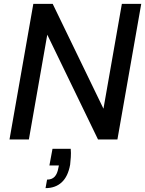

<svg xmlns="http://www.w3.org/2000/svg" viewBox="-20 -720 749 991"><path d="M29 0 152 -700H252L514 -159L609 -700H709L586 0H486L224 -541L129 0ZM215 251 223 207Q248 207 262 192Q276 177 281 148L284 134H235L251 48H345Q347 70 345.5 91Q344 112 342 130Q331 191 298.5 221Q266 251 215 251Z"/></svg>

Font: DM Sans 16pt Medium
Style: Italic
Weight: 500
Italic angle: -10°
Version: Version 4.004;gftools[0.9.30]